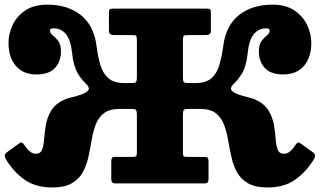

<svg xmlns="http://www.w3.org/2000/svg" viewBox="-25 -787 1372 824"><path d="M1323 -105Q1291 -51.5 1243.5 -17Q1196 17.5 1123.5 17.5Q1070 17.5 1038.8 -0.8Q1007.5 -19 991.5 -49Q975.5 -79 967.8 -115Q960 -151 953.8 -187Q947.5 -223 936 -253Q924.5 -283 901 -301.2Q877.5 -319.5 834.5 -319.5H783Q767.5 -319.5 764 -315.2Q760.5 -311 760 -297V-132Q760 -119 764 -116.2Q768 -113.5 781 -113.5H854.5Q865 -113.5 867.5 -108Q870 -102.5 870 -92V-18.5Q870 0 854 0H468.5Q452.5 0 452.5 -18.5V-92Q452.5 -102.5 455 -108Q457.5 -113.5 468 -113.5H541.5Q554 -113.5 558.2 -116.2Q562.5 -119 562.5 -132V-297Q562 -311 558.5 -315.2Q555 -319.5 539.5 -319.5H488Q445 -319.5 421.2 -301.2Q397.5 -283 386 -253Q374.5 -223 368.5 -187Q362.5 -151 354.8 -115Q347 -79 331 -49Q315 -19 283.8 -0.8Q252.5 17.5 199 17.5Q126.5 17.5 78.8 -17Q31 -51.5 -0.5 -105Q-3.5 -111 -4.5 -118.8Q-5.5 -126.5 7.5 -135.5L58.5 -172.5Q66.5 -178 71.2 -174Q76 -170 80 -164Q104 -127 128 -127Q149 -127 155.8 -145Q162.5 -163 164.5 -191.5Q166.5 -220 172 -252Q177.5 -284 195.2 -313Q213 -342 252.5 -360Q263.5 -365 284.8 -370Q306 -375 325.8 -382Q345.5 -389 353.5 -399.2Q361.5 -409.5 346.5 -425Q326.5 -443 308.8 -472.2Q291 -501.5 285 -555.5Q278.5 -616.5 257.5 -641Q236.5 -665.5 205 -665.5Q189.5 -665.5 189.5 -656Q189.5 -644.5 201.2 -635.5Q213 -626.5 224.8 -611.5Q236.5 -596.5 236.5 -567Q236.5 -523 211 -495.2Q185.5 -467.5 131.5 -467.5Q74.5 -467.5 43 -504.2Q11.5 -541 11.5 -603.5Q11.5 -641 28.8 -678.8Q46 -716.5 83 -741.8Q120 -767 178 -767Q265 -767 321.2 -722.8Q377.5 -678.5 389 -592Q395 -544 406 -507.5Q417 -471 440.8 -450.8Q464.5 -430.5 510 -430.5H539Q554 -430.5 558 -434.2Q562 -438 562.5 -451.5V-613Q562.5 -630 559.2 -633.2Q556 -636.5 538.5 -636.5H463.5Q454 -636.5 448.2 -640.5Q442.5 -644.5 442.5 -657.5V-733Q442.5 -744.5 446 -747.2Q449.5 -750 460.5 -750H862Q873 -750 876.5 -747.2Q880 -744.5 880 -733V-657.5Q880 -644.5 874.2 -640.5Q868.5 -636.5 859 -636.5H784.5Q767.5 -636.5 763.8 -633.2Q760 -630 760 -612.5V-451.5Q760.5 -438 764.5 -434.2Q768.5 -430.5 783.5 -430.5H812.5Q858 -430.5 881.8 -450.8Q905.5 -471 916.2 -507.5Q927 -544 933.5 -592Q945 -678.5 1001.2 -722.8Q1057.5 -767 1144.5 -767Q1202.5 -767 1239.2 -741.8Q1276 -716.5 1293.5 -678.8Q1311 -641 1311 -603.5Q1311 -541 1279.5 -504.2Q1248 -467.5 1190.5 -467.5Q1137 -467.5 1111.5 -495.2Q1086 -523 1086 -567Q1086 -596.5 1097.8 -611.5Q1109.5 -626.5 1121 -635.5Q1132.5 -644.5 1132.5 -656Q1132.5 -665.5 1117 -665.5Q1086 -665.5 1064.8 -641Q1043.5 -616.5 1037.5 -555.5Q1031.5 -501.5 1013.8 -472.2Q996 -443 976 -425Q961 -409.5 969 -399.2Q977 -389 996.8 -382Q1016.5 -375 1037.8 -370Q1059 -365 1070 -360Q1109.5 -342 1127.2 -313Q1145 -284 1150.5 -252Q1156 -220 1158 -191.5Q1160 -163 1166.8 -145Q1173.5 -127 1194.5 -127Q1218.5 -127 1242.5 -164Q1246.5 -170 1251 -174Q1255.5 -178 1263.5 -172.5L1315 -135.5Q1328 -126.5 1327 -118.8Q1326 -111 1323 -105Z"/></svg>

Font: Besley* Heavy
Style: Regular
Weight: 800
Designer: Owen Earl
Foundry: indestructible type*
Version: Version 3.000; ttfautohint (v1.8.3)